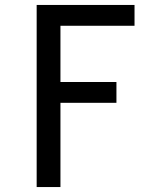

<svg xmlns="http://www.w3.org/2000/svg" viewBox="-20 -540 640 775"><path d="M128 215V-520H523V-436H224V-209H450V-125H224V215Z"/></svg>

Font: Zed Mono Medium Extended
Style: Regular
Weight: 500
Width: 7
Monospace: yes
Designer: Belleve Invis
Foundry: Belleve Invis
Version: Version 1.0.0; ttfautohint (v1.8.4)